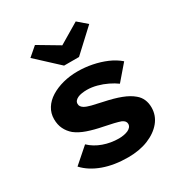

<svg xmlns="http://www.w3.org/2000/svg" viewBox="-184 -918 1002 1061"><g transform="rotate(-30 317.0 -388.0)"><path d="M327.6 10Q239.6 10 170.5 -15Q101.4 -40 58.8 -86.1L156.4 -171.7Q189.8 -139.7 237 -122.9Q284.2 -106 335.5 -106Q351.9 -106 367.5 -108.9Q383 -111.7 394.6 -117.1Q406.1 -122.5 413 -130.9Q419.8 -139.4 419.8 -150.6Q419.8 -169.9 395.6 -180.7Q379.3 -186.5 353 -192.8Q326.7 -199.1 294 -205.5Q239 -216.2 197.5 -230.7Q155.9 -245.2 128.2 -266.9Q104 -287.6 90.8 -314.8Q77.5 -341.9 77.5 -377.5Q77.5 -415.1 96.6 -445.7Q115.7 -476.3 149.7 -497.4Q183.7 -518.6 227.8 -530.2Q271.8 -541.7 320.1 -541.7Q368 -541.7 413.9 -532.5Q459.9 -523.3 501.1 -505.7Q542.3 -488 573.1 -461.2L490.8 -365.5Q468.9 -381.6 439.9 -395.7Q410.8 -409.9 378.2 -418.7Q345.6 -427.5 315 -427.5Q298.2 -427.5 282.8 -425.1Q267.4 -422.8 256.4 -417.6Q245.3 -412.4 238.8 -404.7Q232.2 -397 232.2 -386.3Q231.6 -376.7 237 -369.1Q242.3 -361.5 251.6 -355.8Q266.3 -347.1 293.9 -340.1Q321.4 -333.1 362.6 -324.5Q423.8 -311.8 466.9 -295.3Q509.9 -278.8 536.4 -256Q556.5 -239.6 566.6 -216.5Q576.6 -193.3 576.6 -165.2Q576.6 -113.9 544.3 -74.5Q511.9 -35.2 456.3 -12.6Q400.7 10 327.6 10ZM273.6 -606.4 133.6 -736.1 191.1 -785.7 336.2 -699.5H306.2L451.3 -785.7L508.8 -736.1L368.8 -606.4Z"/></g></svg>

Font: Lexend Exa
Style: Regular
Weight: 400
Designer: Bonnie Shaver-Troup, Thomas Jockin
Foundry: Lexend
Version: Version 1.007